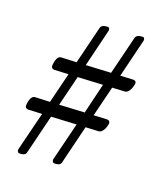

<svg xmlns="http://www.w3.org/2000/svg" viewBox="-123 -656 713 821"><g transform="rotate(20 234.0 -245.5)"><path d="M60 79C73 79 87 77 90 64L134 -115L248 -121L205 53V56C205 62 209 68 215 68C228 68 242 66 245 53L288 -123L346 -126C368 -127 377 -164 377 -174C377 -181 371 -186 364 -186L303 -183L337 -321L393 -324C415 -325 424 -363 424 -373C424 -380 418 -384 411 -384L352 -381L394 -553C394 -555 395 -556 395 -558C395 -564 392 -570 387 -570C373 -570 357 -567 354 -553L311 -379L198 -373L239 -542C239 -544 240 -545 240 -547C240 -553 237 -559 232 -559C218 -559 202 -556 199 -542L157 -371L88 -368C67 -367 64 -330 64 -320C64 -313 71 -308 78 -308L142 -311L108 -173L41 -170C20 -169 17 -132 17 -122C17 -115 24 -110 31 -110L94 -113L50 64V67C50 73 54 79 60 79ZM149 -175 183 -313 296 -319 263 -181Z"/></g></svg>

Font: Garamond-Math
Style: Regular
Weight: 400
Version: Version 2019-08-16